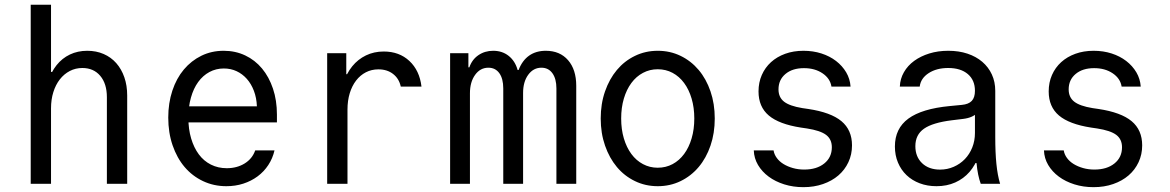

<svg xmlns="http://www.w3.org/2000/svg" viewBox="-20 -760 4840 794"><path d="M107 0H191V-312Q191 -348.6 200.6 -379.1Q210.2 -409.6 227.5 -431.8Q244.8 -454 268.6 -466.4Q292.4 -478.8 320.4 -478.8Q367.2 -478.8 394.6 -446.3Q422 -413.8 422 -358V0H506V-365Q506 -406.4 494.2 -440.4Q482.4 -474.4 460.8 -498.9Q439.2 -523.4 408.6 -536.7Q378 -550 341 -550Q301.4 -550 269.1 -534.6Q236.8 -519.2 214 -490.6Q191.2 -462 178.5 -421.7Q165.8 -381.4 165.8 -332L199 -462.6H191V-740.4H107Z M724.4 -253.8H1125.2V-286.2Q1125.2 -344.8 1108.9 -393.3Q1092.6 -441.9 1063.6 -476.7Q1034.6 -511.6 994 -530.8Q953.4 -550 905.1 -550Q854.8 -550 812.9 -529.5Q771 -509 740.3 -472.5Q709.6 -436 692.7 -384.9Q675.8 -333.8 675.8 -273.7Q675.8 -211.6 693.7 -159.2Q711.7 -106.8 743.4 -69.4Q775.2 -32 819.6 -11Q864 10 916 10Q953.5 10 986.2 -0.6Q1019 -11.2 1045.3 -30.7Q1071.6 -50.2 1089.6 -77.6Q1107.6 -105 1115.2 -138H1035.4Q1023.4 -103.6 991.7 -84Q960 -64.4 917.8 -64.4Q881.9 -64.4 852.2 -79.3Q822.6 -94.2 802.2 -121.7Q781.8 -149.2 770.4 -187.6Q759 -226 759 -272.9Q759 -318.8 769.6 -356.5Q780.2 -394.2 799.6 -420.9Q819 -447.6 846.1 -462.2Q873.2 -476.8 905.6 -476.8Q934.4 -476.8 958.4 -465.6Q982.4 -454.4 1000.6 -434Q1018.8 -413.6 1029.9 -384.6Q1041 -355.6 1042.4 -320.2H724.4Z M1417 0V-306.8Q1417 -343.8 1426.3 -374.3Q1435.6 -404.8 1452.6 -426.9Q1469.6 -449 1493.1 -461.1Q1516.6 -473.2 1545 -473.2Q1581 -473.2 1605.6 -454.1Q1630.2 -435 1637.4 -402H1723Q1715 -468.6 1673.1 -507.8Q1631.2 -547 1567 -547Q1526.6 -547 1493.4 -530.9Q1460.2 -514.8 1436.7 -485.9Q1413.2 -457 1400.2 -416.2Q1387.2 -375.4 1387.2 -326L1420 -453.2H1412V-540H1333V0Z M1841.4 0H1923.4V-374.2Q1923.4 -420.6 1944.7 -450.3Q1966 -480 1999.6 -480Q2028.6 -480 2044.9 -457.4Q2061.2 -434.8 2061.2 -394.2V0H2143.2V-375.8Q2143.2 -421.8 2164.5 -450.9Q2185.8 -480 2219 -480Q2248 -480 2264.5 -457.1Q2281 -434.2 2281 -394.2V0H2363V-405.2Q2363 -472.2 2329.2 -511.1Q2295.4 -550 2237.2 -550Q2196.6 -550 2168.2 -530Q2139.8 -510 2124.6 -470.6H2120.6Q2110.2 -507.8 2083.6 -528.9Q2057 -550 2019.6 -550Q1985 -550 1958.5 -531.9Q1932 -513.8 1921 -481.6H1917V-540H1841.4Z M2700.1 10Q2751.2 10 2794.5 -11Q2837.8 -32 2869.2 -69.2Q2900.6 -106.4 2918.2 -157.8Q2935.8 -209.1 2935.8 -270Q2935.8 -330.9 2918.2 -382.2Q2900.6 -433.6 2869.2 -470.8Q2837.8 -508 2794.5 -529Q2751.1 -550 2700.2 -550Q2649.2 -550 2605.8 -528.9Q2562.3 -507.9 2531.2 -470.7Q2500 -433.6 2482.1 -382.2Q2464.2 -330.9 2464.2 -270Q2464.2 -209.1 2482.1 -157.8Q2500 -106.4 2531.1 -69.3Q2562.3 -32.1 2605.7 -11.1Q2649.1 10 2700.1 10ZM2699.8 -66.4Q2667 -66.4 2639 -81.3Q2611 -96.1 2591 -123.2Q2571 -150.2 2559.9 -187.6Q2548.8 -225 2548.8 -270Q2548.8 -315 2559.9 -352.4Q2571 -389.8 2591 -416.8Q2611 -443.9 2639 -458.7Q2667 -473.6 2699.8 -473.6Q2733.6 -473.6 2761.4 -458.7Q2789.2 -443.8 2809.1 -416.8Q2829.1 -389.8 2840.1 -352.4Q2851.2 -315 2851.2 -270Q2851.2 -225 2840.1 -187.6Q2829.1 -150.2 2809.1 -123.2Q2789.2 -96.2 2761.4 -81.3Q2733.6 -66.4 2699.8 -66.4Z M3097.2 -138Q3098.4 -105.4 3114.7 -77.8Q3131 -50.2 3158.6 -29.7Q3186.2 -9.2 3223.1 2.4Q3260 14 3302.4 14Q3346.4 14 3383.5 1.1Q3420.6 -11.8 3447.1 -34.6Q3473.6 -57.4 3488.5 -89.3Q3503.4 -121.2 3503.4 -158.8Q3503.4 -222.4 3459.7 -258.9Q3416 -295.4 3322.4 -309.4L3297.8 -313Q3245.4 -321.6 3222.4 -339.6Q3199.4 -357.6 3199.4 -390.4Q3199.4 -430 3228.2 -454.1Q3257 -478.2 3304.6 -478.2Q3349.8 -478.2 3381.4 -456.9Q3413 -435.6 3418.4 -402H3497.4Q3495.2 -434 3479.3 -460.9Q3463.4 -487.8 3437.4 -507.8Q3411.4 -527.8 3377 -538.9Q3342.6 -550 3302.6 -550Q3261.2 -550 3227.1 -537.6Q3193 -525.2 3168.5 -503Q3144 -480.8 3130.4 -449.9Q3116.8 -419 3116.8 -382Q3116.8 -318.4 3159.2 -282.4Q3201.6 -246.4 3292.2 -232.4L3316.8 -228.8Q3372.4 -220.2 3396.2 -202.2Q3420 -184.2 3420 -151Q3420 -109.2 3388.7 -84Q3357.4 -58.8 3305.8 -58.8Q3281 -58.8 3259.1 -65Q3237.2 -71.2 3220.2 -81.6Q3203.2 -92 3192.4 -106.7Q3181.6 -121.4 3179 -138Z M4011.8 -384.6Q4011.8 -356.8 3998.7 -342.8Q3985.6 -328.8 3957.2 -326.2L3907.4 -321.4Q3792.2 -310.4 3736.5 -269.5Q3680.8 -228.6 3680.8 -154.2Q3680.8 -117.8 3693.5 -87.6Q3706.2 -57.4 3728.9 -35.7Q3751.6 -14 3783.3 -2Q3815 10 3852.8 10Q3895.6 10 3930.3 -5.5Q3965 -21 3989.4 -49.1Q4013.8 -77.2 4027.3 -116.8Q4040.8 -156.4 4040.8 -205.6L3988.4 -85.6H4018.4Q4020.8 -59 4025.2 -37.9Q4029.6 -16.8 4035.8 0H4115.8Q4105.2 -35.4 4100.5 -82.5Q4095.8 -129.6 4095.8 -193V-384.4Q4095.8 -421.6 4081.7 -452.1Q4067.6 -482.6 4042.1 -504.4Q4016.6 -526.2 3981 -538.1Q3945.4 -550 3901.4 -550Q3859 -550 3823.2 -538.9Q3787.4 -527.8 3760.6 -508.3Q3733.8 -488.8 3718.1 -461.4Q3702.4 -434 3701.2 -402H3783.4Q3787.6 -436.2 3820.3 -457.5Q3853 -478.8 3901.2 -478.8Q3952.8 -478.8 3982.3 -453.7Q4011.8 -428.6 4011.8 -384.6ZM4011.8 -313V-210Q4011.8 -177.8 4000.7 -150.1Q3989.6 -122.4 3970.2 -102.2Q3950.8 -82 3924.2 -70.3Q3897.6 -58.6 3867.6 -58.6Q3821 -58.6 3793.2 -85.2Q3765.4 -111.8 3765.4 -155.6Q3765.4 -202.8 3801.2 -227.8Q3837 -252.8 3916.2 -262.6L3963.8 -268.4Q4004 -273.4 4023 -295Q4042 -316.6 4042 -359.8Z M4297.2 -138Q4298.4 -105.4 4314.7 -77.8Q4331 -50.2 4358.6 -29.7Q4386.2 -9.2 4423.1 2.4Q4460 14 4502.4 14Q4546.4 14 4583.5 1.1Q4620.6 -11.8 4647.1 -34.6Q4673.6 -57.4 4688.5 -89.3Q4703.4 -121.2 4703.4 -158.8Q4703.4 -222.4 4659.7 -258.9Q4616 -295.4 4522.4 -309.4L4497.8 -313Q4445.4 -321.6 4422.4 -339.6Q4399.4 -357.6 4399.4 -390.4Q4399.4 -430 4428.2 -454.1Q4457 -478.2 4504.6 -478.2Q4549.8 -478.2 4581.4 -456.9Q4613 -435.6 4618.4 -402H4697.4Q4695.2 -434 4679.3 -460.9Q4663.4 -487.8 4637.4 -507.8Q4611.4 -527.8 4577 -538.9Q4542.6 -550 4502.6 -550Q4461.2 -550 4427.1 -537.6Q4393 -525.2 4368.5 -503Q4344 -480.8 4330.4 -449.9Q4316.8 -419 4316.8 -382Q4316.8 -318.4 4359.2 -282.4Q4401.6 -246.4 4492.2 -232.4L4516.8 -228.8Q4572.4 -220.2 4596.2 -202.2Q4620 -184.2 4620 -151Q4620 -109.2 4588.7 -84Q4557.4 -58.8 4505.8 -58.8Q4481 -58.8 4459.1 -65Q4437.2 -71.2 4420.2 -81.6Q4403.2 -92 4392.4 -106.7Q4381.6 -121.4 4379 -138Z"/></svg>

Font: CommitMonoV142 ExtLt
Style: Regular
Weight: 200
Monospace: yes
Designer: Eigil Nikolajsen
Foundry: Eigil Nikolajsen
Version: Version 1.142